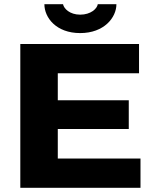

<svg xmlns="http://www.w3.org/2000/svg" viewBox="-20 -897 739 917"><path d="M363 -739C477 -739 536 -813 536 -877H447C444 -856 414 -827 363 -827C313 -827 285 -856 281 -877H192C192 -813 248 -739 363 -739ZM77 0H651V-140H256V-281H595V-418H256V-547H644V-687H77Z"/></svg>

Font: Archivo ExtraBold
Style: Regular
Weight: 800
Designer: Hector Gatti
Foundry: Omnibus-Type
Version: Version 2.001